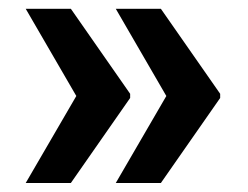

<svg xmlns="http://www.w3.org/2000/svg" viewBox="-20 -466 555 430"><path d="M138.7 -446.3 271.5 -255.9V-246.6L138.7 -56.2H37.6L150.9 -251L37.6 -446.3ZM340.3 -446.3 473.1 -255.9V-246.6L340.3 -56.2H239.3L352.5 -251L239.3 -446.3Z"/></svg>

Font: Roboto
Style: Regular
Weight: 900
Designer: Google
Version: Version 2.001171; 2014